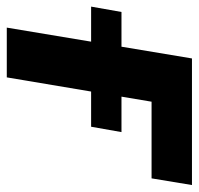

<svg xmlns="http://www.w3.org/2000/svg" viewBox="-93 -556 586 566"><g transform="rotate(90 200.0 -273.0)"><path d="M462.5 -545.9 442.8 -426.8H216.8L145.1 0H-1.6L89.3 -545.9ZM-63.5 -248.6 -47.7 -338.1H306.4L290.6 -248.6Z"/></g></svg>

Font: Inter Tight
Style: Italic
Weight: 400
Italic angle: -9.39999°
Designer: Rasmus Andersson
Foundry: rsms
Version: Version 3.002